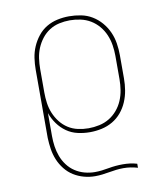

<svg xmlns="http://www.w3.org/2000/svg" viewBox="-84 -608 768 890"><g transform="rotate(-10 300.0 -162.5)"><path d="M292 213Q266 213 240 206Q214 199 191.5 185Q169 171 152 149.5Q135 128 125 103.5Q115 79 111 53Q107 27 106 0V-320Q106 -348 110 -375.5Q114 -403 125 -428.5Q136 -454 153.5 -476Q171 -498 194.5 -512Q218 -526 245.5 -532Q273 -538 301 -538Q329 -538 357 -532.5Q385 -527 409 -512.5Q433 -498 451.5 -476.5Q470 -455 481.5 -429.5Q493 -404 497.5 -376Q502 -348 502 -320V-210Q502 -182 497.5 -154.5Q493 -127 482 -101Q471 -75 453 -53.5Q435 -32 411 -18Q387 -4 359.5 2Q332 8 304 8Q275 8 246.5 1.5Q218 -5 194.5 -21.5Q171 -38 154 -61.5Q137 -85 127 -113V-5Q127 20 130.5 44Q134 68 142.5 91Q151 114 166 134Q181 154 201.5 167.5Q222 181 246 187.5Q270 194 294 194Q311 194 327.5 192Q344 190 360.5 187Q377 184 393.5 182.5Q410 181 427 181Q444 181 460.5 183Q477 185 494 190V209Q477 204 460.5 201.5Q444 199 427 199Q410 199 393 201Q376 203 359.5 206Q343 209 326 211Q309 213 292 213ZM301 -11Q326 -11 351.5 -16.5Q377 -22 398.5 -35Q420 -48 436.5 -67.5Q453 -87 463 -110.5Q473 -134 477 -159.5Q481 -185 481 -210V-320Q481 -345 477 -370.5Q473 -396 463 -419.5Q453 -443 436.5 -462.5Q420 -482 398.5 -495Q377 -508 351.5 -513.5Q326 -519 301 -519Q276 -519 251 -513.5Q226 -508 205 -494.5Q184 -481 168.5 -461Q153 -441 143.5 -418Q134 -395 130.5 -370Q127 -345 127 -320V-210Q127 -185 130.5 -160Q134 -135 143.5 -112Q153 -89 168.5 -69Q184 -49 205 -35.5Q226 -22 251 -16.5Q276 -11 301 -11Z"/></g></svg>

Font: Iosevka Slab Thin Extended
Style: Regular
Weight: 100
Width: 7
Monospace: yes
Designer: Belleve Invis
Foundry: Belleve Invis
Version: Version 11.1.1; ttfautohint (v1.8.3)